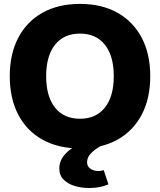

<svg xmlns="http://www.w3.org/2000/svg" viewBox="-20 -736 807 969"><path d="M383.8 13.2Q274.4 13.2 194.8 -31Q115.2 -75.2 72.3 -157Q29.3 -238.8 29.3 -351.6Q29.3 -463.9 72.3 -545.7Q115.2 -627.4 194.8 -671.9Q274.4 -716.3 383.8 -716.3Q493.2 -716.3 572.5 -671.9Q651.9 -627.4 695.1 -545.7Q738.3 -463.9 738.3 -351.6Q738.3 -238.8 695.1 -157Q651.9 -75.2 572.5 -31Q493.2 13.2 383.8 13.2ZM383.8 -136.7Q464.8 -136.7 509.5 -193.1Q554.2 -249.5 554.2 -351.6Q554.2 -453.6 509.5 -510Q464.8 -566.4 383.8 -566.4Q302.2 -566.4 257.6 -510Q212.9 -453.6 212.9 -351.6Q212.9 -249.5 257.6 -193.1Q302.2 -136.7 383.8 -136.7ZM430.2 212.9Q392.6 212.9 358.2 202.9Q323.7 192.9 301.5 170.9Q279.3 148.9 279.3 114.3Q279.3 32.7 404.8 -21H427.2V0H490.7Q460.9 15.6 440.2 36.6Q419.4 57.6 419.4 82.5Q419.4 103 435.5 115Q451.7 127 476.1 127Q491.7 127 503.4 122.6L527.3 194.3Q485.4 212.9 430.2 212.9Z"/></svg>

Font: Schibsted Grotesk ExtraBold
Style: Regular
Weight: 800
Designer: Bakken & Baeck AS, Henrik Kongsvoll
Foundry: Schibsted ASA
Version: Version 1.100; ttfautohint (v1.8.4.7-5d5b);gftools[0.9.25]